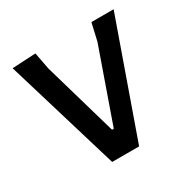

<svg xmlns="http://www.w3.org/2000/svg" viewBox="-114 -568 662 673"><g transform="rotate(-30 216.5 -232.0)"><path d="M112 -464 125 -396 211 -98H218L321 -391L337 -461H427L264 0H155L17 -459Z"/></g></svg>

Font: Alegreya Sans Medium
Style: Regular
Weight: 500
Designer: Juan Pablo del Peral
Foundry: Huerta Tipografica
Version: Version 2.007